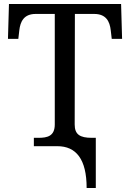

<svg xmlns="http://www.w3.org/2000/svg" viewBox="-20 -734 653 964"><path d="M415 210H461V-42H441C381 -42 355 -59 355 -109L356 -664H453C513 -664 531 -626 536 -582L541 -539H593L588 -714H25L20 -539H72L77 -582C82 -626 100 -664 159 -664H255V-109C255 -50 217 -42 173 -42H150V0H268C362 0 415 65 415 210Z"/></svg>

Font: Noto Serif
Style: Regular
Weight: 400
Designer: Monotype Design Team
Foundry: Monotype Imaging Inc.
Version: Version 2.015